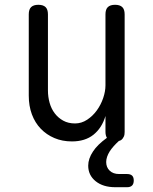

<svg xmlns="http://www.w3.org/2000/svg" viewBox="-20 -580 640 801"><path d="M510 146Q524 146 531 152.5Q538 159 538 173Q538 187 531 194Q524 201 510 201H461Q410 201 379 176Q348 151 348 111Q348 82 368 52Q386 24 426 -5Q420 -15 420 -30V-96Q405 -46 370 -18Q335 10 280 10Q240 10 207 -4Q174 -18 150 -43Q126 -68 113 -103Q100 -138 100 -181V-520Q100 -541 110 -550.5Q120 -560 140 -560Q160 -560 170 -550.5Q180 -541 180 -520V-203Q180 -176 187 -151Q194 -126 208.5 -107Q223 -88 244 -76.5Q265 -65 293 -65Q320 -65 343.5 -80.5Q367 -96 384 -119.5Q401 -143 410.5 -171Q420 -199 420 -224V-520Q420 -541 430 -550.5Q440 -560 460 -560Q480 -560 490 -550.5Q500 -541 500 -520V-30Q500 -18 497 -10H496Q494 -4 490 0Q485 6 476 8Q451 31 438 51Q423 75 423 96Q423 118 437.5 132Q452 146 477 146Z"/></svg>

Font: Maple Mono Normal NL Light
Style: Regular
Weight: 300
Monospace: yes
Designer: subframe7536
Version: Version 7.000